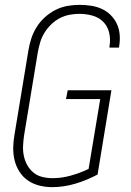

<svg xmlns="http://www.w3.org/2000/svg" viewBox="-20 -763 540 791"><path d="M195 8Q168 8 142 1.5Q116 -5 95 -19.5Q74 -34 60 -56Q46 -78 40 -103Q34 -128 34.5 -155.5Q35 -183 40 -210L97 -555Q101 -580 109 -604.5Q117 -629 131 -651.5Q145 -674 165 -692Q185 -710 208.5 -722Q232 -734 257.5 -738.5Q283 -743 307 -743Q331 -743 354.5 -739.5Q378 -736 399 -726.5Q420 -717 436 -701Q452 -685 461.5 -664.5Q471 -644 473 -620.5Q475 -597 471 -573Q471 -571 471 -570Q471 -569 470 -567H431Q431 -568 431 -569Q431 -570 431 -572Q436 -600 430 -627Q424 -654 406 -672.5Q388 -691 361.5 -698.5Q335 -706 307 -706Q287 -706 266 -702Q245 -698 226 -688Q207 -678 191 -662.5Q175 -647 163.5 -628.5Q152 -610 146 -590Q140 -570 136 -549L79 -204Q76 -183 75 -161.5Q74 -140 78.5 -119.5Q83 -99 93 -81.5Q103 -64 118.5 -51.5Q134 -39 154.5 -34Q175 -29 197 -29Q234 -29 271.5 -39.5Q309 -50 345 -67L393 -355H252L259 -391H439L382 -44Q337 -20 289.5 -6Q242 8 195 8Z"/></svg>

Font: Iosevka SS04 XLt Obl
Style: Regular
Weight: 200
Italic angle: -9°
Monospace: yes
Designer: Belleve Invis
Foundry: Belleve Invis
Version: Version 19.0.0; ttfautohint (v1.8.4)